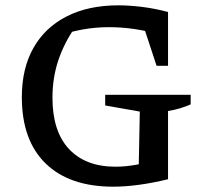

<svg xmlns="http://www.w3.org/2000/svg" viewBox="-20 -692 779 721"><path d="M405 9Q241 9 151.5 -78Q62 -165 62 -327Q62 -435 105.5 -512Q149 -589 230.5 -630.5Q312 -672 425 -672Q466 -672 514 -666Q562 -660 611 -647L578 -563Q532 -576 484.5 -583Q437 -590 388 -590Q337 -590 286 -580.5Q235 -571 187 -552L261 -588Q220 -529 198.5 -464Q177 -399 177 -325Q177 -199 239 -132.5Q301 -66 414 -66Q451 -66 492.5 -73.5Q534 -81 581 -96L611 -19Q554 -5 502 2Q450 9 405 9ZM500 -19 505 -273 375 -296V-336H696V-300Q678 -292 656.5 -285.5Q635 -279 611 -275V-19ZM568 -445 501 -648 611 -647V-445Z"/></svg>

Font: Piazzolla Thin SemiBold
Style: Regular
Weight: 600
Version: Version 2.005